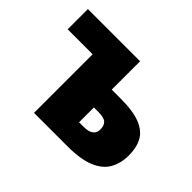

<svg xmlns="http://www.w3.org/2000/svg" viewBox="-119 -752 952 952"><g transform="rotate(45 356.5 -276.5)"><path d="M390 -553V-354H453Q540 -354 590 -334Q640 -314 660.5 -276Q681 -238 681 -184Q681 -129 658 -87.5Q635 -46 580.5 -23Q526 0 431 0H199V-411H24V-553ZM420 -229H390V-125H422Q490 -125 490 -175Q490 -201 476 -215Q462 -229 420 -229Z"/></g></svg>

Font: Noto Sans Black
Style: Regular
Weight: 900
Designer: Monotype Design Team
Foundry: Monotype Imaging Inc.
Version: Version 2.007